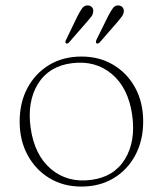

<svg xmlns="http://www.w3.org/2000/svg" viewBox="-20 -678 600 708"><path d="M280.5 -469.5Q346.5 -469.5 398 -438.8Q449.5 -408 478.8 -354Q508 -300 508 -230Q508 -160 479 -105.8Q450 -51.5 398.8 -20.8Q347.5 10 280 10Q214 10 162.8 -20.8Q111.5 -51.5 82 -105.8Q52.5 -160 52.5 -229.5Q52.5 -300 81.5 -354Q110.5 -408 161.8 -438.8Q213 -469.5 280.5 -469.5ZM315 -14.5Q400 -25 440.5 -90.8Q481 -156.5 467.5 -253.5Q453 -354.5 392.2 -405.2Q331.5 -456 245.5 -445Q160.5 -434.5 120 -368.8Q79.5 -303 93 -206Q107.5 -105.5 168.2 -54.5Q229 -3.5 315 -14.5ZM266 -619Q275.5 -637.5 283.5 -648.2Q291.5 -659 305.5 -658Q314 -657 319.5 -650.8Q325 -644.5 323.5 -634.5Q323 -625 316.5 -616.5Q310 -608 301.5 -598.5L234.5 -521.5Q228 -515 223 -518.5Q219 -521.5 223.5 -531ZM379 -619Q388.5 -637.5 396.5 -648.2Q404.5 -659 417.5 -658Q426.5 -657 432 -650.8Q437.5 -644.5 436.5 -634.5Q435 -625 428.8 -616.5Q422.5 -608 414.5 -598.5L347.5 -521.5Q341 -515 335.5 -518.5Q332 -521.5 335.5 -531Z"/></svg>

Font: Fraunces 9pt S000 Thin
Style: Regular
Weight: 100
Version: Version 1.000; ttfautohint (v1.8.3)